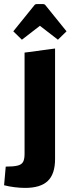

<svg xmlns="http://www.w3.org/2000/svg" viewBox="-50 -741 360 938"><path d="M73 177Q48 177 20.5 173.5Q-7 170 -30 164L-22 73Q16 73 36 68Q56 63 63 49.5Q70 36 70 11V-484L219 -504V36Q219 109 183.5 143Q148 177 73 177ZM57 -547 15 -588 116 -713Q121 -721 129 -721H161Q169 -721 174 -713L275 -588L233 -547L145 -615Z"/></svg>

Font: Changa SemiBold
Style: Regular
Weight: 600
Designer: Eduardo Rodriguez Tunni
Foundry: Eduardo Rodriguez Tunni
Version: Version 3.002; ttfautohint (v1.8.2)